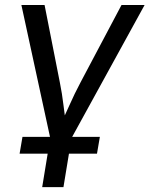

<svg xmlns="http://www.w3.org/2000/svg" viewBox="-20 -556 607 780"><path d="M185.1 9.3 66.9 -535.6H161.1L223.1 -221.2Q232.4 -175.3 237.8 -129.4Q243.2 -83.5 249.5 -40H221.7Q242.2 -83.5 262.5 -129.4Q282.7 -175.3 307.1 -221.2L473.6 -535.6H567.4L268.1 9.3ZM151.4 204.1 185.5 -3.9H272L237.8 204.1ZM59.6 68.4 71.3 0H385.7L374 68.4Z"/></svg>

Font: Inter 20pt
Style: Italic
Weight: 400
Italic angle: -9.3988°
Version: Version 4.001;git-66647c0bb